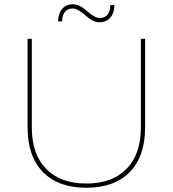

<svg xmlns="http://www.w3.org/2000/svg" viewBox="-20 -882 814 905"><path d="M519 -858Q519 -821 500 -799Q481 -777 448 -777Q419 -777 382.5 -809.5Q346 -842 323 -842Q299 -842 286 -826Q273 -810 273 -781H254Q254 -818 273 -840Q292 -862 325 -862Q354 -862 390.5 -829.5Q427 -797 450 -797Q474 -797 487 -813Q500 -829 500 -858ZM130 -281Q130 -155 197.5 -86Q265 -17 387 -17Q509 -17 576.5 -86Q644 -155 644 -281V-699H664V-281Q664 -145 591.5 -71Q519 3 387 3Q255 3 182.5 -71Q110 -145 110 -281V-699H130Z"/></svg>

Font: Montserrat arm Thin
Style: Regular
Weight: 250
Designer: Julieta Ulanovsky
Foundry: Julieta Ulanovsky
Version: Version 6.000;PS 006.000;hotconv 1.0.88;makeotf.lib2.5.64775